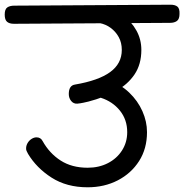

<svg xmlns="http://www.w3.org/2000/svg" viewBox="-64 -784 782 815"><path d="M660 -764Q679 -764 689 -756Q699 -748 698 -725Q698 -703 687 -695Q676 -687 658 -687L-5 -683Q-24 -683 -34 -691.5Q-44 -700 -44 -722Q-44 -745 -33 -752.5Q-22 -760 -3 -760ZM264 -344Q248 -343 238 -355.5Q228 -368 228 -385Q228 -403 234.5 -413Q241 -423 254 -425Q354 -442 403.5 -478Q453 -514 453 -572Q453 -603 440 -626.5Q427 -650 406 -665.5Q385 -681 359 -686L383 -756Q425 -744 459.5 -718Q494 -692 515 -654.5Q536 -617 536 -572Q536 -511 507 -468Q478 -425 427.5 -397.5Q377 -370 312 -353Q304 -351 290 -348Q276 -345 264 -344ZM308 11Q219 11 155 -30Q91 -71 55 -131Q51 -138 48.5 -144Q46 -150 47 -158Q48 -169 54.5 -179Q61 -189 71 -195Q81 -201 91 -201Q100 -201 106.5 -197Q113 -193 117 -185Q146 -133 193.5 -102.5Q241 -72 308 -72Q356 -72 394 -91.5Q432 -111 454 -145.5Q476 -180 476 -223Q476 -276 445 -314.5Q414 -353 364 -369Q354 -375 347.5 -384Q341 -393 341 -406Q341 -423 351.5 -435Q362 -447 377 -447Q387 -448 396 -444Q448 -426 484.5 -391Q521 -356 540.5 -312Q560 -268 560 -223Q560 -153 526.5 -100.5Q493 -48 436 -18.5Q379 11 308 11Z"/></svg>

Font: Playpen Sans Deva
Style: Regular
Weight: 400
Designer: Pooja Saxena, Gunjan Panchal, Laura Meseguer, Veronika Burian, José Scaglione
Foundry: TypeTogether
Version: Version 2.000